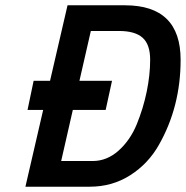

<svg xmlns="http://www.w3.org/2000/svg" viewBox="-20 -705 702 725"><path d="M319 0H76L143 -290H84L107 -400H169L235 -685H452Q662 -685 662 -479Q662 -302 580 -158Q540 -87 472 -43.5Q404 0 319 0ZM430 -588H323L280 -400H403L379 -290H255L211 -97H330Q384 -97 428 -136.5Q472 -176 496.5 -236Q521 -296 534 -359Q547 -422 547 -479.5Q547 -537 518.5 -562.5Q490 -588 430 -588Z"/></svg>

Font: Titillium Web SemiBold
Style: Italic
Weight: 600
Italic angle: -13°
Version: Version 1.002;PS 57.000;hotconv 1.0.70;makeotf.lib2.5.55311